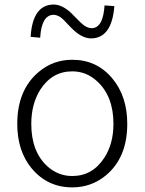

<svg xmlns="http://www.w3.org/2000/svg" viewBox="-20 -809 634 842"><path d="M296.9 12.7Q188.5 12.7 119.1 -70.3Q55.7 -146.5 55.7 -265.6Q55.7 -414.1 149.4 -493.2Q212.9 -546.9 296.9 -546.9Q405.3 -546.9 473.6 -463.9Q538.1 -385.7 538.1 -265.6Q538.1 -117.2 443.4 -39.1Q379.9 12.7 296.9 12.7ZM296.9 -37.1Q385.7 -37.1 437.5 -117.2Q477.5 -178.7 477.5 -265.6Q477.5 -387.7 405.3 -453.1Q358.4 -496.1 296.9 -496.1Q208 -496.1 156.2 -415Q117.2 -352.5 117.2 -265.6Q117.2 -142.6 189.5 -78.1Q236.3 -37.1 296.9 -37.1ZM379.9 -640.6Q336.9 -640.6 291 -688.5Q255.9 -726.6 244.1 -734.4Q228.5 -744.1 213.9 -744.1Q162.1 -742.2 156.2 -643.6L114.3 -647.5Q123 -788.1 214.8 -789.1Q257.8 -789.1 302.7 -741.2Q338.9 -703.1 350.6 -696.3Q366.2 -685.5 381.8 -685.5Q426.8 -685.5 436.5 -764.6Q437.5 -775.4 438.5 -785.2L481.4 -782.2Q470.7 -641.6 379.9 -640.6Z"/></svg>

Font: Taipei Sans TC Beta Light
Style: Regular
Weight: 300
Designer: JT Foundry
Foundry: JT Foundry
Version: Version 1.000